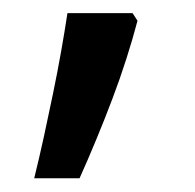

<svg xmlns="http://www.w3.org/2000/svg" viewBox="-20 -187 290 285"><path d="M176.8 -167.5 184.1 -156.2Q177.2 -129.9 167.7 -100.1Q158.2 -70.3 146.7 -40Q135.3 -9.8 122.8 20.3Q110.4 50.3 98.1 77.6H30.8Q38.1 47.9 45.2 15.6Q52.2 -16.6 58.8 -48.6Q65.4 -80.6 70.8 -111.1Q76.2 -141.6 80.1 -167.5ZM45.9 -51.3Z"/></svg>

Font: Noto Sans Tamil UI
Style: Regular
Weight: 400
Designer: Monotype Design Team
Foundry: Monotype Imaging Inc.
Version: Version 1.07